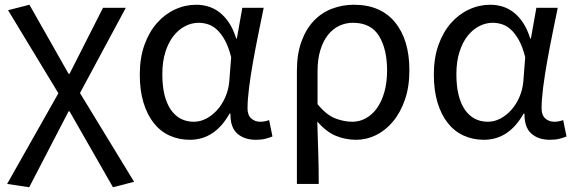

<svg xmlns="http://www.w3.org/2000/svg" viewBox="-20 -576 2423 809"><path d="M10 199 226 -183 14 -533 104 -556 269 -265H273L414 -543H510L317 -184L545 190L456 213L273 -107H269L103 213Z M780 13Q733 13 694 -5Q655 -23 627.5 -58Q600 -93 584.5 -144Q569 -195 569 -262Q569 -332 588.5 -386.5Q608 -441 641 -478.5Q674 -516 717 -536Q760 -556 807 -556Q833 -556 858 -548.5Q883 -541 905 -524Q927 -507 945 -480Q963 -453 975 -414H978L1001 -543H1091Q1080 -489 1068 -430Q1056 -371 1046 -314.5Q1036 -258 1029.5 -207Q1023 -156 1023 -119Q1023 -91 1038.5 -77Q1054 -63 1077 -63Q1086 -63 1096 -65Q1106 -67 1114 -70L1128 -1Q1116 4 1099 8.5Q1082 13 1058 13Q1009 13 979.5 -13.5Q950 -40 951 -97H947Q885 13 780 13ZM797 -63Q824 -63 849.5 -76.5Q875 -90 895.5 -113Q916 -136 929.5 -167Q943 -198 946 -232L954 -335Q943 -379 927 -407.5Q911 -436 893 -452Q875 -468 855.5 -474Q836 -480 817 -480Q788 -480 760.5 -466Q733 -452 711.5 -425Q690 -398 677 -357.5Q664 -317 664 -263Q664 -167 699 -115Q734 -63 797 -63Z M1231 -278Q1231 -348 1250 -400.5Q1269 -453 1301.5 -487.5Q1334 -522 1378 -539Q1422 -556 1471 -556Q1584 -556 1644.5 -482Q1705 -408 1705 -280Q1705 -210 1686 -155.5Q1667 -101 1635.5 -63.5Q1604 -26 1564 -6.5Q1524 13 1481 13Q1436 13 1395.5 -3.5Q1355 -20 1317 -64Q1318 -27 1319 5.5Q1320 38 1321 69Q1322 100 1322.5 131.5Q1323 163 1323 199H1231ZM1465 -63Q1495 -63 1522 -78Q1549 -93 1568.5 -120.5Q1588 -148 1599.5 -188Q1611 -228 1611 -279Q1611 -369 1577 -424.5Q1543 -480 1467 -480Q1437 -480 1410 -467.5Q1383 -455 1362.5 -429.5Q1342 -404 1330 -365.5Q1318 -327 1318 -276V-137Q1356 -91 1393 -77Q1430 -63 1465 -63Z M2019 13Q1972 13 1933 -5Q1894 -23 1866.5 -58Q1839 -93 1823.5 -144Q1808 -195 1808 -262Q1808 -332 1827.5 -386.5Q1847 -441 1880 -478.5Q1913 -516 1956 -536Q1999 -556 2046 -556Q2072 -556 2097 -548.5Q2122 -541 2144 -524Q2166 -507 2184 -480Q2202 -453 2214 -414H2217L2240 -543H2330Q2319 -489 2307 -430Q2295 -371 2285 -314.5Q2275 -258 2268.5 -207Q2262 -156 2262 -119Q2262 -91 2277.5 -77Q2293 -63 2316 -63Q2325 -63 2335 -65Q2345 -67 2353 -70L2367 -1Q2355 4 2338 8.5Q2321 13 2297 13Q2248 13 2218.5 -13.5Q2189 -40 2190 -97H2186Q2124 13 2019 13ZM2036 -63Q2063 -63 2088.5 -76.5Q2114 -90 2134.5 -113Q2155 -136 2168.5 -167Q2182 -198 2185 -232L2193 -335Q2182 -379 2166 -407.5Q2150 -436 2132 -452Q2114 -468 2094.5 -474Q2075 -480 2056 -480Q2027 -480 1999.5 -466Q1972 -452 1950.5 -425Q1929 -398 1916 -357.5Q1903 -317 1903 -263Q1903 -167 1938 -115Q1973 -63 2036 -63Z"/></svg>

Font: Kinto Sans
Style: Regular
Weight: 400
Designer: Authors: Ryoko NISHIZUKA  (kana & ideographs); Paul D. Hunt (Latin, Greek & Cyrillic); Wenlong ZHANG  (bopomofo); Sandol
Foundry: Adobe Systems Incorporated, ookami Inc.
Version: Version 0.001